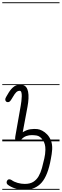

<svg xmlns="http://www.w3.org/2000/svg" viewBox="-25 -1250 546 1698"><path d="M132.5 -0.5Q113.5 -3 110.2 -12.8Q107 -22.5 110.5 -44L158.5 -316.5Q161.5 -333.5 164.2 -355.8Q167 -378 167.5 -398.8Q168 -419.5 164 -433.2Q160 -447 149.5 -447Q132.5 -447 119.2 -434.8Q106 -422.5 89.5 -393.5L81 -379.5Q70.5 -361.5 62.8 -354Q55 -346.5 45 -346.5Q35 -346.5 28.2 -352.8Q21.5 -359 21.5 -372Q21.5 -379.5 31 -395.8Q40.5 -412 52.5 -432Q74.5 -467.5 101.8 -486.5Q129 -505.5 171.5 -499.5Q193 -496 205.8 -480.2Q218.5 -464.5 223.5 -438.8Q228.5 -413 227 -379Q225.5 -345 218 -305L176 -80.5Q211 -102.5 244.5 -107Q278 -111.5 304.5 -108.5Q324.5 -106.5 348 -94.5Q371.5 -82.5 392.5 -60.5Q413.5 -38.5 426 -5.8Q438.5 27 436.5 71Q435.5 92.5 432 113Q428.5 133.5 425 154Q399 301.5 343 365Q287 428.5 192.5 428.5Q147.5 428.5 108 416Q68.5 403.5 42.5 382.5Q34 375.5 33.5 364.2Q33 353 41.5 342.5Q47 335.5 57.5 335.8Q68 336 78.5 343Q99.5 358.5 131.2 367.5Q163 376.5 194.5 376.5Q240.5 376.5 269.8 358Q299 339.5 317 307.8Q335 276 346.2 235.5Q357.5 195 367 151Q371.5 132 373.8 113Q376 94 376.5 74.5Q377.5 21 353 -12.8Q328.5 -46.5 299 -51.5Q280.5 -54.5 256.8 -55Q233 -55.5 207.8 -47Q182.5 -38.5 160 -12.5Q158 -6 151.8 -2.5Q145.5 1 132.5 -0.5ZM132.5 -0.5Q113.5 -3 110.2 -12.8Q107 -22.5 110.5 -44L158.5 -316.5Q161.5 -333.5 164.2 -355.8Q167 -378 167.5 -398.8Q168 -419.5 164 -433.2Q160 -447 149.5 -447Q132.5 -447 119.2 -434.8Q106 -422.5 89.5 -393.5L81 -379.5Q70.5 -361.5 62.8 -354Q55 -346.5 45 -346.5Q35 -346.5 28.2 -352.8Q21.5 -359 21.5 -372Q21.5 -379.5 31 -395.8Q40.5 -412 52.5 -432Q74.5 -467.5 101.8 -486.5Q129 -505.5 171.5 -499.5Q193 -496 205.8 -480.2Q218.5 -464.5 223.5 -438.8Q228.5 -413 227 -379Q225.5 -345 218 -305L176 -80.5Q211 -102.5 244.5 -107Q278 -111.5 304.5 -108.5Q324.5 -106.5 348 -94.5Q371.5 -82.5 392.5 -60.5Q413.5 -38.5 426 -5.8Q438.5 27 436.5 71Q435.5 92.5 432 113Q428.5 133.5 425 154Q399 301.5 343 365Q287 428.5 192.5 428.5Q147.5 428.5 108 416Q68.5 403.5 42.5 382.5Q34 375.5 33.5 364.2Q33 353 41.5 342.5Q47 335.5 57.5 335.8Q68 336 78.5 343Q99.5 358.5 131.2 367.5Q163 376.5 194.5 376.5Q240.5 376.5 269.8 358Q299 339.5 317 307.8Q335 276 346.2 235.5Q357.5 195 367 151Q371.5 132 373.8 113Q376 94 376.5 74.5Q377.5 21 353 -12.8Q328.5 -46.5 299 -51.5Q280.5 -54.5 256.8 -55Q233 -55.5 207.8 -47Q182.5 -38.5 160 -12.5Q158 -6 151.8 -2.5Q145.5 1 132.5 -0.5ZM-5 420.5H501.5V428.5H-5ZM-5 -16H501.5V0H-5ZM-5 -505.5H501.5V-497.5H-5ZM-5 -1230H501.5V-1222H-5Z"/></svg>

Font: Edu VIC WA NT Pre Guide
Style: Regular
Weight: 400
Designer: Tina and Corey Anderson, Eben Sorkin, Mirko Velimirovic
Foundry: Google for Education
Version: Version 1.000